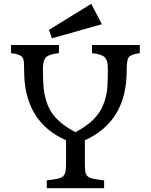

<svg xmlns="http://www.w3.org/2000/svg" viewBox="-20 -982 787 1002"><path d="M641.1 -612.8Q641.1 -348.6 422.9 -250V-129.4Q422.9 -101.1 425.5 -85.2Q428.2 -69.3 438.5 -61Q448.7 -52.7 468.8 -48.8Q488.8 -44.9 523.4 -40.5V0H224.1V-40.5Q292 -48.3 305.2 -58.8Q318.4 -69.3 321.5 -85.2Q324.7 -101.1 324.7 -129.4V-250Q106 -346.2 106 -612.8Q106 -638.2 105 -654.8Q104 -671.4 97.7 -681.6Q85.4 -700.2 37.6 -704.6V-747.1H287.6V-704.6Q236.8 -699.7 220.2 -683.1Q204.1 -667 204.1 -626.2Q204.1 -585.4 205.6 -552.5Q207 -519.5 212.6 -489.7Q218.3 -460 229.2 -433.1Q240.2 -406.2 258.8 -381.8Q297.9 -331.5 374 -292.5Q484.9 -350.1 518.1 -433.1Q538.6 -483.9 540.8 -534.7Q543 -585.4 543 -615Q543 -644.5 539.3 -659.2Q535.6 -673.8 526.4 -683.1Q509.8 -699.7 460 -704.6V-747.1H709.5V-704.6Q663.1 -698.7 651.4 -682.6Q641.1 -668.5 641.1 -612.8ZM235.4 -826.2 456.1 -961.9 511.7 -855.5 251 -782.2Z"/></svg>

Font: Metamorphous
Style: Regular
Weight: 400
Designer: James Grieshaber
Foundry: James Grieshaber
Version: Version 1.001